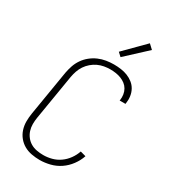

<svg xmlns="http://www.w3.org/2000/svg" viewBox="-232 -1082 1063 1202"><g transform="rotate(30 300.0 -481.0)"><path d="M254 8Q224 8 194.5 2.5Q165 -3 140.5 -17Q116 -31 98 -53Q80 -75 71 -102.5Q62 -130 62 -160Q62 -190 67 -220L121 -546Q126 -573 135 -599.5Q144 -626 160.5 -650Q177 -674 200 -692.5Q223 -711 249.5 -722.5Q276 -734 304 -738.5Q332 -743 359 -743Q385 -743 410.5 -739.5Q436 -736 458.5 -727Q481 -718 500 -703Q519 -688 530.5 -667Q542 -646 545.5 -621Q549 -596 545 -570L544 -565H502L503 -569Q506 -589 503 -609Q500 -629 490.5 -645.5Q481 -662 466 -673.5Q451 -685 433 -692Q415 -699 395 -702Q375 -705 355 -705Q333 -705 310.5 -701Q288 -697 266.5 -687Q245 -677 226.5 -661Q208 -645 195 -625.5Q182 -606 174.5 -584Q167 -562 163 -540L109 -214Q105 -190 105 -166Q105 -142 112 -120Q119 -98 133 -80Q147 -62 166.5 -50.5Q186 -39 209.5 -34.5Q233 -30 258 -30Q288 -30 318.5 -38Q349 -46 375.5 -64.5Q402 -83 421.5 -110Q441 -137 451 -167L491 -156Q479 -120 455 -87.5Q431 -55 398.5 -33Q366 -11 328 -1.5Q290 8 254 8ZM371 -803 345 -827 487 -970 519 -940Z"/></g></svg>

Font: Iosevka Extralight Extended
Style: Italic
Weight: 200
Width: 7
Italic angle: -9°
Monospace: yes
Designer: Belleve Invis
Foundry: Belleve Invis
Version: Version 32.5.0; ttfautohint (v1.8.4)